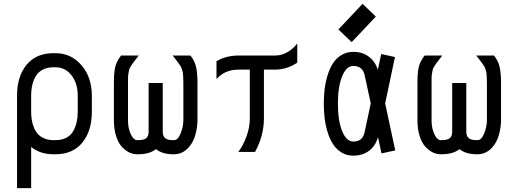

<svg xmlns="http://www.w3.org/2000/svg" viewBox="-20 -788 2665 996"><path d="M267.6 12.2H257.8Q188.5 12.2 141.6 -25.4V188H68.4V-291.5Q68.4 -391.6 117.9 -451.9Q167.5 -512.2 257.8 -512.2H267.6Q349.1 -512.2 402.8 -449.5Q456.5 -386.7 456.5 -291.5V-208.5Q456.5 -108.9 407.2 -48.3Q357.9 12.2 267.6 12.2ZM383.3 -208.5V-291.5Q383.3 -355 351.1 -397Q318.8 -439 267.6 -439H257.8Q231 -439 210.2 -430.4Q189.5 -421.9 176.8 -407.7Q164.1 -393.6 156 -374Q147.9 -354.5 144.8 -334.5Q141.6 -314.5 141.6 -291.5V-208.5Q141.6 -186 144.8 -166Q147.9 -146 156 -126.2Q164.1 -106.4 176.8 -92.5Q189.5 -78.6 210.2 -69.8Q231 -61 257.8 -61H267.6Q300.8 -61 324.5 -73.7Q348.1 -86.4 360.4 -108.6Q372.6 -130.9 377.9 -155.3Q383.3 -179.7 383.3 -208.5Z M570.8 -358.4Q570.8 -411.6 577.6 -440.4Q584.5 -469.2 607.9 -500H699.7Q693.8 -492.2 681.6 -476.6Q669.4 -460.9 667 -457.5Q664.6 -454.1 657.7 -442.9Q650.9 -431.6 650.1 -427Q649.4 -422.4 647 -410.6Q644.5 -398.9 644.3 -387.7Q644 -376.5 644 -358.4V-164.1Q644 -129.9 653.3 -105Q662.6 -80.1 672.4 -70.6Q682.1 -61 689.9 -61H695.8Q726.6 -61 738.8 -71.5Q751 -82 751 -105V-357.4H824.2V-105Q824.2 -83 836.2 -72Q848.1 -61 877.4 -61H882.8Q903.3 -61 917.2 -96.4Q931.2 -131.8 931.2 -164.6V-358.4Q931.2 -374 930.4 -385.5Q929.7 -397 929.2 -405.5Q928.7 -414.1 925.5 -422.9Q922.4 -431.6 920.9 -436.5Q919.4 -441.4 913.1 -450.4Q906.7 -459.5 903.8 -463.6Q900.9 -467.8 890.9 -480.5Q880.9 -493.2 875.5 -500H967.8Q990.7 -472.2 997.6 -438.7Q1004.4 -405.3 1004.4 -358.4V-164.6Q1004.4 -128.9 993.7 -89.4Q982.9 -49.8 958 -22.5Q926.3 12.2 882.8 12.2H877.4Q822.3 12.2 788.6 -14.6Q756.8 12.2 695.8 12.2H689.9Q670.4 12.2 650.9 2.9Q631.3 -6.3 612.8 -25.9Q594.2 -45.4 582.5 -81.3Q570.8 -117.2 570.8 -164.1Z M1217.3 -500H1407.7Q1443.4 -500 1473.4 -518.8Q1503.4 -537.6 1522 -562.5V-462.9Q1467.3 -426.8 1407.7 -426.8H1349.1V-174.8Q1349.1 -84.5 1303.2 0H1216.3Q1241.2 -32.7 1258.5 -79.8Q1275.9 -127 1275.9 -174.8V-426.8H1217.3Q1146 -426.8 1103 -377.9V-470.7Q1154.3 -500 1217.3 -500Z M1804.2 -569.3 1735.4 -635.3 1860.8 -768.1 1929.7 -702.1ZM1903.3 -251.5 1871.6 -398.4Q1860.8 -445.8 1813 -445.8Q1776.9 -445.8 1754.9 -392.1Q1732.9 -338.4 1732.9 -250.5Q1732.9 -161.6 1754.9 -107.7Q1776.9 -53.7 1813 -53.7Q1860.8 -53.7 1871.1 -101.1ZM1978 -251.5 2030.3 -7.8 1959 7.8 1940.9 -76.7Q1928.2 -31.7 1894.8 -6.1Q1861.3 19.5 1813 19.5Q1778.8 19.5 1752 3.2Q1725.1 -13.2 1708 -39.6Q1690.9 -65.9 1679.7 -101.8Q1668.5 -137.7 1664.1 -174.3Q1659.7 -210.9 1659.7 -250.5Q1659.7 -290 1664.1 -326.4Q1668.5 -362.8 1679.7 -398.7Q1690.9 -434.6 1708 -460.7Q1725.1 -486.8 1752 -502.9Q1778.8 -519 1813 -519Q1860.4 -519 1893.6 -493.9Q1926.8 -468.8 1939.9 -425.8L1957.5 -507.8L2028.8 -492.2Z M2145.5 -358.4Q2145.5 -411.6 2152.3 -440.4Q2159.2 -469.2 2182.6 -500H2274.4Q2268.6 -492.2 2256.3 -476.6Q2244.1 -460.9 2241.7 -457.5Q2239.3 -454.1 2232.4 -442.9Q2225.6 -431.6 2224.9 -427Q2224.1 -422.4 2221.7 -410.6Q2219.2 -398.9 2219 -387.7Q2218.8 -376.5 2218.8 -358.4V-164.1Q2218.8 -129.9 2228 -105Q2237.3 -80.1 2247.1 -70.6Q2256.8 -61 2264.6 -61H2270.5Q2301.3 -61 2313.5 -71.5Q2325.7 -82 2325.7 -105V-357.4H2398.9V-105Q2398.9 -83 2410.9 -72Q2422.9 -61 2452.1 -61H2457.5Q2478 -61 2491.9 -96.4Q2505.9 -131.8 2505.9 -164.6V-358.4Q2505.9 -374 2505.1 -385.5Q2504.4 -397 2503.9 -405.5Q2503.4 -414.1 2500.2 -422.9Q2497.1 -431.6 2495.6 -436.5Q2494.1 -441.4 2487.8 -450.4Q2481.4 -459.5 2478.5 -463.6Q2475.6 -467.8 2465.6 -480.5Q2455.6 -493.2 2450.2 -500H2542.5Q2565.4 -472.2 2572.3 -438.7Q2579.1 -405.3 2579.1 -358.4V-164.6Q2579.1 -128.9 2568.4 -89.4Q2557.6 -49.8 2532.7 -22.5Q2501 12.2 2457.5 12.2H2452.1Q2397 12.2 2363.3 -14.6Q2331.5 12.2 2270.5 12.2H2264.6Q2245.1 12.2 2225.6 2.9Q2206.1 -6.3 2187.5 -25.9Q2168.9 -45.4 2157.2 -81.3Q2145.5 -117.2 2145.5 -164.1Z"/></svg>

Font: Anka/Coder Condensed
Style: Regular
Weight: 400
Width: 4
Monospace: yes
Version: Version 1.100